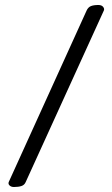

<svg xmlns="http://www.w3.org/2000/svg" viewBox="-20 -687 447 769"><path d="M15 42 327 -645Q333 -658 344 -662.5Q355 -667 374 -667Q387 -667 393 -659.5Q399 -652 396 -645L83 42Q78 54 66 58Q54 62 36 62Q25 62 18.5 56Q12 50 15 42Z"/></svg>

Font: EB Garamond ExtraBold
Style: Regular
Weight: 800
Designer: Georg Duffner and Octavio Pardo
Foundry: Georg Duffner
Version: Version 1.000